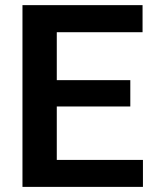

<svg xmlns="http://www.w3.org/2000/svg" viewBox="-20 -731 604 751"><path d="M539.1 -105.5V0H161.1V-105.5ZM202.1 -710.9V0H67.9V-710.9ZM489.7 -417.5V-314.5H161.1V-417.5ZM537.6 -710.9V-605H161.1V-710.9Z"/></svg>

Font: Roboto SemiBold
Style: Regular
Weight: 600
Designer: Christian Robertson
Foundry: Google
Version: Version 3.009; 2024